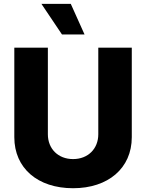

<svg xmlns="http://www.w3.org/2000/svg" viewBox="-20 -977 765 1006"><path d="M304.7 -796.5H422.9L350.9 -956.7H197.1ZM495 -727.3V-273.4C495 -197.8 441.4 -143.5 362.9 -143.5C284.1 -143.5 230.8 -197.8 230.8 -273.4V-727.3H55V-258.2C55 -95.5 177.9 9.2 362.9 9.2C546.5 9.2 670.5 -95.5 670.5 -258.2V-727.3Z"/></svg>

Font: TID UI Extra Bold
Style: Regular
Weight: 800
Designer: The TID Project Authors
Foundry: Bakken & Bæck
Version: Version 1.001;hotconv 1.0.109;makeotfexe 2.5.65596